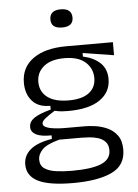

<svg xmlns="http://www.w3.org/2000/svg" viewBox="-59 -750 695 968"><g transform="rotate(-5 288.5 -266.0)"><path d="M272 173Q151 173 95 145Q39 117 39 59Q39 14 74.5 -16Q110 -46 184 -58V-76Q131 -75 105.5 -88.5Q80 -102 80 -127Q80 -154 106 -172Q132 -190 191 -206V-225Q131 -224 99.5 -259.5Q68 -295 68 -352Q68 -430 129 -473.5Q190 -517 297 -517H533V-451L376 -476V-458Q431 -446 463 -415.5Q495 -385 495 -334Q495 -268 439.5 -229.5Q384 -191 278 -191Q263 -191 247.5 -192Q232 -193 210 -198Q181 -180 162.5 -165.5Q144 -151 144 -139Q144 -126 162 -119Q180 -112 205.5 -109.5Q231 -107 252 -107H357Q377 -107 407 -103Q437 -99 467 -86Q497 -73 517.5 -46Q538 -19 538 27Q538 107 467.5 140Q397 173 272 173ZM286 -244Q354 -244 389 -271Q424 -298 424 -345Q424 -394 388 -426Q352 -458 282 -458Q214 -458 177.5 -428Q141 -398 141 -350Q141 -301 178 -272.5Q215 -244 286 -244ZM270 111Q372 111 420 90.5Q468 70 468 24Q468 -4 453 -19.5Q438 -35 416 -41.5Q394 -48 371.5 -49.5Q349 -51 334 -51H221Q157 -34 134 -10Q111 14 111 40Q111 71 133 86Q155 101 191.5 106Q228 111 270 111ZM285 -613Q229 -613 229 -658Q229 -705 285 -705Q341 -705 341 -658Q341 -613 285 -613Z"/></g></svg>

Font: Bricolage Grotesque 12pt Light
Style: Regular
Weight: 300
Designer: Mathieu Triay
Foundry: Atelier Triay
Version: Version 1.001; ttfautohint (v1.8.4.7-5d5b);gftools[0.9.33.de